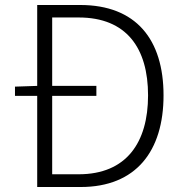

<svg xmlns="http://www.w3.org/2000/svg" viewBox="-20 -749 735 769"><path d="M129 -729V-405L40 -402V-365H129V0H303C525 0 635 -144 635 -367C635 -591 525 -729 301 -729ZM189 -51V-365H366V-405H189V-679H295C487 -679 573 -556 573 -367C573 -179 487 -51 295 -51Z"/></svg>

Font: Spoqa Han Sans Neo Light
Style: Regular
Weight: 300
Designer: [Spoqa Han Sans Neo] Dong-huui Kim  Younghwa Kang  Yujin Lee  [Noto Sans] Ryoko NISHIZUKA  (kana & ideographs); Paul D. 
Foundry: Spoqa (http://www.spoqa-han-sans.com)
Version: Version 1.000